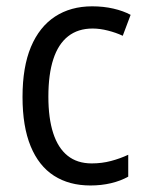

<svg xmlns="http://www.w3.org/2000/svg" viewBox="-20 -565 451 595"><path d="M260.3 9.8Q194.3 9.8 147.2 -20.5Q100.1 -50.8 75 -111.8Q49.8 -172.9 49.8 -264.6Q49.8 -357.4 75.9 -419.7Q102.1 -481.9 150.6 -513.7Q199.2 -545.4 265.6 -545.4Q300.8 -545.4 331.5 -538.3Q362.3 -531.2 384.8 -519L360.4 -454.1Q339.4 -463.9 314.5 -470.2Q289.6 -476.6 267.1 -476.6Q221.7 -476.6 191.2 -452.6Q160.6 -428.7 145.3 -381.8Q129.9 -335 129.9 -265.6Q129.9 -198.7 144.8 -152.6Q159.7 -106.4 189.5 -82.5Q219.2 -58.6 264.2 -58.6Q295.9 -58.6 324.2 -66.2Q352.5 -73.7 377.4 -85.4V-17.6Q354 -4.4 324 2.7Q293.9 9.8 260.3 9.8Z"/></svg>

Font: Open Sans SemiCondensed
Style: Regular
Weight: 400
Width: 4
Designer: Monotype Design Team
Foundry: Monotype Imaging Inc.
Version: Version 3.000